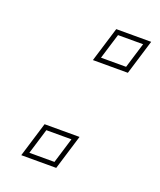

<svg xmlns="http://www.w3.org/2000/svg" viewBox="-94 -561 478 575"><g transform="rotate(20 145.0 -273.0)"><path d="M73.5 -103 85.7 -143H165.7L153.5 -103L153.2 -102L141 -62H61L73.2 -102ZM177.7 -444 190 -484H270L257.7 -444L257.4 -443L245.2 -403H165.2L177.4 -443ZM74.6 -158 40.7 -47H152.1L186 -158ZM178.9 -499 144.9 -388H256.3L290.2 -499Z"/></g></svg>

Font: Nordica Plus
Style: NordicaClassicLightOblOl
Weight: 300
Version: Version 1.01